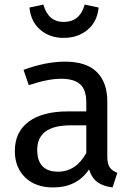

<svg xmlns="http://www.w3.org/2000/svg" viewBox="-20 -809 584 841"><path d="M494 -52 473 12Q432 7 407 -11Q382 -29 370 -67Q317 12 213 12Q135 12 90 -32Q45 -76 45 -147Q45 -231 105.5 -276Q166 -321 277 -321H358V-360Q358 -416 331 -440Q304 -464 248 -464Q190 -464 106 -436L83 -503Q181 -539 265 -539Q358 -539 404 -493.5Q450 -448 450 -364V-123Q450 -91 461 -75.5Q472 -60 494 -52ZM358 -139V-260H289Q143 -260 143 -152Q143 -105 166 -81Q189 -57 234 -57Q313 -57 358 -139ZM109 -776 170 -789Q191 -713 259 -713Q330 -713 351 -789L412 -776Q406 -714 363.5 -678.5Q321 -643 259 -643Q198 -643 156.5 -678.5Q115 -714 109 -776Z"/></svg>

Font: Wolseley Sans
Style: Regular
Weight: 400
Designer: Carrois Corporate & Edenspiekermann AG
Foundry: Carrois Corporate GbR & Edenspiekermann AG
Version: Version 4.202